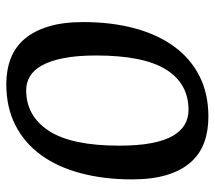

<svg xmlns="http://www.w3.org/2000/svg" viewBox="-56 -611 681 609"><g transform="rotate(90 284.5 -306.5)"><path d="M350 -627Q396 -627 432.5 -613.5Q469 -600 495 -570.5Q521 -541 535 -495Q549 -449 549 -384Q549 -296 529.5 -222.5Q510 -149 472 -96.5Q434 -44 377.5 -15Q321 14 247 14Q202 14 165.5 0Q129 -14 103.5 -44Q78 -74 64 -120Q50 -166 50 -230Q50 -319 69.5 -392Q89 -465 127 -517.5Q165 -570 221 -598.5Q277 -627 350 -627ZM329 -564Q245 -564 200.5 -492.5Q156 -421 156 -271Q156 -210 164.5 -167.5Q173 -125 187.5 -99Q202 -73 222 -61Q242 -49 266 -49Q348 -49 395 -121Q442 -193 442 -344Q442 -404 434 -446Q426 -488 411 -514Q396 -540 375 -552Q354 -564 329 -564Z"/></g></svg>

Font: Sofadi One
Style: Regular
Weight: 400
Designer: Botjo Nikoltchev
Foundry: Botjo Nikoltchev
Version: Version 1.002